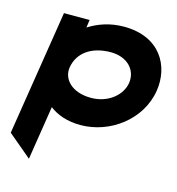

<svg xmlns="http://www.w3.org/2000/svg" viewBox="-110 -550 786 854"><g transform="rotate(15 283.0 -123.5)"><path d="M-8 124 100 215 139 -33C173 -7 220 11 282 11C417 11 549 -85 571 -225C589 -341 525 -462 357 -462C294 -462 240 -443 196 -415L201 -451H83ZM170 -225C181 -292 239 -337 330 -337C406 -337 453 -287 443 -225C434 -169 376 -118 296 -118C207 -118 161 -170 170 -225Z"/></g></svg>

Font: Charger Pro
Style: UltraExtObl
Weight: 900
Designer: Jasper
Foundry: Cannot Into Space Fonts
Version: Version 1.09